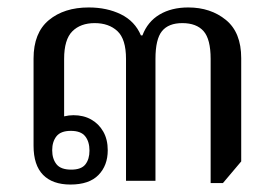

<svg xmlns="http://www.w3.org/2000/svg" viewBox="-20 -485 739 515"><path d="M169 10Q121 10 95.5 -16Q70 -42 70 -94V-328Q70 -397 111 -431Q152 -465 218 -465Q267 -465 304.5 -446.5Q342 -428 358 -390H362Q376 -427 408 -446Q440 -465 485 -465Q545 -465 586 -431.5Q627 -398 627 -329V-52L578 6H545V-327Q545 -380 526 -401.5Q507 -423 469 -423Q432 -423 414.5 -401.5Q397 -380 397 -327V0H318V-327Q318 -380 295 -401.5Q272 -423 234 -423Q196 -423 174 -401Q152 -379 152 -327V-156L133 -164Q140 -170 152.5 -173Q165 -176 177 -176Q204 -176 224.5 -164.5Q245 -153 257 -132Q269 -111 269 -82Q269 -41 244 -15.5Q219 10 169 10ZM171 -30Q198 -30 209 -44Q220 -58 220 -81Q220 -105 208.5 -119.5Q197 -134 170 -134Q143 -134 131.5 -119.5Q120 -105 120 -82Q120 -59 131.5 -44.5Q143 -30 171 -30Z"/></svg>

Font: Noto Serif Thai
Style: Regular
Weight: 400
Designer: Monotype Design Team
Foundry: Monotype Imaging Inc.
Version: Version 2.001